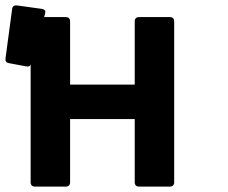

<svg xmlns="http://www.w3.org/2000/svg" viewBox="-31 -688 842 708"><path d="M465.8 -609.4V-376H227.5V-609.4C227.5 -619.1 221.7 -625 211.9 -625H131.8L135.7 -639.6C137.7 -648.4 133.8 -653.3 123 -655.3L31.2 -668C21.5 -668.9 14.6 -665 13.7 -654.3L-10.7 -472.7C-11.7 -461.9 -7.8 -457 2 -455.1L64.5 -443.4C74.2 -441.4 80.1 -443.4 82 -451.2V-15.6C82 -5.9 87.9 0 97.7 0H211.9C221.7 0 227.5 -5.9 227.5 -15.6V-249H465.8V-15.6C465.8 -5.9 471.7 0 481.4 0H595.7C605.5 0 611.3 -5.9 611.3 -15.6V-609.4C611.3 -619.1 605.5 -625 595.7 -625H481.4C471.7 -625 465.8 -619.1 465.8 -609.4Z"/></svg>

Font: Ed Sans Neue
Style: Bold
Weight: 700
Designer: Stephen Hutchings
Version: Version 1.004;PS 001.004;hotconv 1.0.88;makeotf.lib2.5.64775